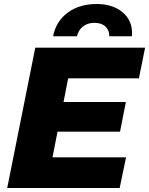

<svg xmlns="http://www.w3.org/2000/svg" viewBox="-20 -938 744 958"><path d="M673 -547H320L297 -429H608L579 -281H267L242 -153H609L577 0H16L156 -700H704ZM245 -757C254 -806 279 -846 318 -875C357 -904 406 -918 463 -918C514 -918 557 -905 590 -878C623 -851 639 -816 639 -772L638 -757H525C526 -777 519 -793 506 -806C493 -818 474 -824 451 -824C428 -824 409 -818 394 -806C379 -794 369 -778 364 -757Z"/></svg>

Font: My Font
Style: Italic
Weight: 500
Designer: Julieta Ulanovsky
Foundry: Julieta Ulanovsky
Version: ""